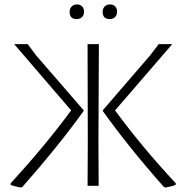

<svg xmlns="http://www.w3.org/2000/svg" viewBox="-20 -838 840 866"><path d="M359 -786Q359 -770 350 -761Q341 -752 326 -752Q294 -752 294 -784Q294 -799 303 -808.5Q312 -818 327 -818Q342 -818 350.5 -809Q359 -800 359 -786ZM477 -818Q491 -818 499.5 -809Q508 -800 508 -786Q508 -770 499 -761Q490 -752 475 -752Q443 -752 443 -784Q443 -799 452 -808.5Q461 -818 477 -818ZM726 8 719 5Q561 -173 444 -337V-341L657 -588L696 -639H757L499 -340Q620 -175 773 -11L772 -4Q758 2 726 8ZM74 8Q42 2 28 -4V-11Q182 -179 301 -340L44 -639H105L143 -588L357 -341V-337Q237 -171 81 5ZM375 0 376 -194 375 -639H426L424 -197L425 0Z"/></svg>

Font: Alegreya Sans SC Light
Style: Regular
Weight: 300
Designer: Juan Pablo del Peral
Foundry: Huerta Tipografica
Version: Version 2.007